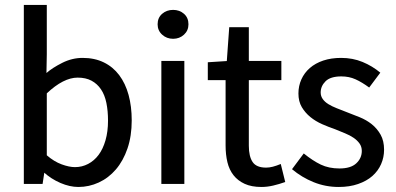

<svg xmlns="http://www.w3.org/2000/svg" viewBox="-20 -742 1597 775"><path d="M76.2 -722.2H168.9V-522.9L167.5 -447.3Q191.4 -468.3 231.2 -488.3Q271 -508.3 313.5 -508.3Q361.8 -508.3 398.9 -490.2Q436 -472.2 461.2 -438.7Q486.3 -405.3 499 -358.9Q511.7 -312.5 511.7 -255.9Q511.7 -192.9 494.6 -142.8Q477.5 -92.8 447.8 -58.1Q418 -23.4 378.7 -5.4Q339.4 12.7 296.4 12.7Q261.7 12.7 224.1 -3.4Q186.5 -19.5 155.8 -47.4H159.2L151.9 0.5H76.2ZM168.9 -115.2Q198.2 -89.8 228.8 -78.6Q259.3 -67.4 282.7 -67.4Q311 -67.4 335.7 -80.3Q360.4 -93.3 377.9 -116.7Q395.5 -140.1 405.8 -175.5Q416 -210.9 416 -254.9Q416 -294.4 409.4 -326.7Q402.8 -358.9 387.7 -381.3Q372.6 -403.8 349.4 -416.3Q326.2 -428.7 293.5 -428.7Q236.3 -428.7 168.9 -365.2Z M678.7 -585.4Q652.8 -585.4 634.5 -602.1Q616.2 -618.7 616.2 -644Q616.2 -670.4 634.5 -686.3Q652.8 -702.1 678.7 -702.1Q704.6 -702.1 722.7 -686.3Q740.7 -670.4 740.7 -644Q740.7 -618.7 722.7 -602.1Q704.6 -585.4 678.7 -585.4ZM631.3 -496.1H724.1V0.5H631.3Z M890.6 -418.5H818.8V-490.7L895.5 -495.6L905.3 -632.3H984.4V-496.1H1115.7V-418.5H984.4V-153.8Q984.4 -110.4 999.8 -87.9Q1015.1 -65.4 1054.2 -65.4Q1066.9 -65.4 1081.3 -69.1Q1095.7 -72.8 1113.3 -80.1L1131.3 -7.3Q1106.4 1.5 1082.5 7.1Q1058.6 12.7 1035.2 12.7Q995.1 12.7 967.5 0Q939.9 -12.7 922.6 -34.7Q905.3 -56.6 897.9 -87.4Q890.6 -118.2 890.6 -154.8Z M1206.1 -122.6Q1242.2 -93.3 1274.9 -77.6Q1307.6 -62 1350.1 -62Q1396 -62 1418.2 -82.8Q1440.4 -103.5 1440.4 -132.8Q1440.4 -149.9 1431.2 -162.8Q1421.9 -175.8 1407.2 -185.8Q1392.6 -195.8 1372.8 -203.9Q1353 -211.9 1333 -220.2Q1307.1 -229 1280.5 -240.7Q1253.9 -252.4 1232.9 -269.5Q1211.9 -286.6 1198.2 -309.6Q1184.6 -332.5 1184.6 -364.7Q1184.6 -395 1196.5 -421.6Q1208.5 -448.2 1230.7 -467.5Q1252.9 -486.8 1284.9 -497.6Q1316.9 -508.3 1356.9 -508.3Q1403.8 -508.3 1443.4 -491.9Q1482.9 -475.6 1515.1 -448.7L1470.2 -388.7Q1440.9 -410.2 1415 -421.9Q1389.2 -433.6 1357.9 -433.6Q1314 -433.6 1294.2 -414.1Q1274.4 -394.5 1274.4 -368.7Q1274.4 -354 1282.7 -342.3Q1291 -330.6 1305.2 -321.8Q1319.3 -313 1338.6 -305.4Q1357.9 -297.9 1378.9 -289.6Q1404.8 -279.8 1431.9 -268.8Q1459 -257.8 1480.7 -240.5Q1502.4 -223.1 1516.4 -198.2Q1530.3 -173.3 1530.3 -137.7Q1530.3 -106.9 1518.3 -79.6Q1506.3 -52.2 1483.2 -31.7Q1460 -11.2 1425.5 0.7Q1391.1 12.7 1347.2 12.7Q1293.9 12.7 1246.1 -6.6Q1198.2 -25.9 1158.7 -59.1Z"/></svg>

Font: Pyidaungsu Numbers
Style: Regular
Weight: 400
Designer: Sun Tun
Foundry: MCF
Version: Version 1.083; ttfautohint (v1.8.2)